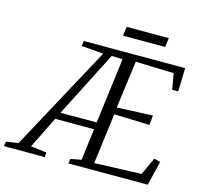

<svg xmlns="http://www.w3.org/2000/svg" viewBox="-203 -1031 1232 1167"><g transform="rotate(15 412.5 -447.0)"><path d="M-80.5 0 -75.5 -29.5 0.5 -40.5 357 -699 219.5 -710.5 223.5 -743H861L857 -595.5H819L801.5 -695.5L561 -703L521.5 -404.5L746.5 -414L740 -353.5L517.5 -360.5L476.5 -42.5L772 -53.5L822.5 -163.5L862 -153L824.5 0H325.5L329.5 -29.5L397 -42L422.5 -241H178L79 -41.5L179 -29.5L176.5 0ZM199.5 -285H427L479.5 -697L410.5 -699ZM453 -893.5H718L710 -836H445Z"/></g></svg>

Font: Merriweather 60pt Light
Style: Italic
Weight: 300
Italic angle: -7.8°
Version: Version 2.101